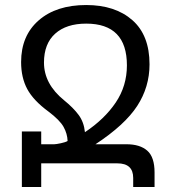

<svg xmlns="http://www.w3.org/2000/svg" viewBox="-20 -744 682 764"><path d="M318 -218Q396 -270 440.5 -336Q485 -402 485 -484Q485 -650 323 -650Q244 -650 199.5 -610Q155 -570 155 -495Q155 -410 235 -345Q272 -315 293 -286.5Q314 -258 318 -218ZM575 -488Q575 -398 526 -322.5Q477 -247 360 -170H483Q537 -170 566 -144.5Q595 -119 595 -58V0H510V-36Q510 -94 447 -94H144V0H67V-221H144V-170H196Q203 -170 222 -174Q241 -178 249 -183Q248 -212 233 -239Q218 -266 173 -300Q113 -344 88.5 -389.5Q64 -435 64 -497Q64 -602 134 -663Q204 -724 323 -724Q438 -724 506.5 -664Q575 -604 575 -488Z"/></svg>

Font: Noto Sans Armenian
Style: Regular
Weight: 400
Designer: Monotype Design Team
Foundry: Monotype Imaging Inc.
Version: Version 2.040;GOOG;noto-fonts:20170220:a8a215d2e889